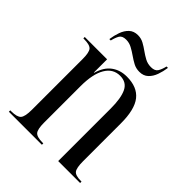

<svg xmlns="http://www.w3.org/2000/svg" viewBox="-206 -849 966 966"><g transform="rotate(45 277.0 -366.0)"><path d="M23 0V-10H30Q71 -10 84.5 -25Q98 -40 98 -89V-450Q98 -497 85.5 -511.5Q73 -526 32 -526H27V-536H186V-442H188Q203 -495 237 -520Q271 -545 318 -545Q392 -545 427.5 -500.5Q463 -456 463 -357V-89Q463 -40 475 -25Q487 -10 526 -10H530V0H374V-374Q374 -448 355.5 -486Q337 -524 291 -524Q241 -524 214 -478Q187 -432 187 -346V-87Q187 -40 199.5 -25Q212 -10 253 -10H258V0ZM345 -606Q321 -606 301.5 -616.5Q282 -627 263.5 -640Q245 -653 225.5 -663.5Q206 -674 184 -674Q157 -674 147.5 -658Q138 -642 132 -616H122Q126 -645 135.5 -671.5Q145 -698 163 -715Q181 -732 210 -732Q233 -732 252 -721.5Q271 -711 289 -698Q307 -685 326.5 -674.5Q346 -664 370 -664Q397 -664 407 -680Q417 -696 423 -722H433Q429 -693 419.5 -666.5Q410 -640 392 -623Q374 -606 345 -606Z"/></g></svg>

Font: Noto Serif Display Condensed
Style: Regular
Weight: 400
Width: 3
Designer: Monotype Design Team
Foundry: Monotype Imaging Inc.
Version: Version 2.009